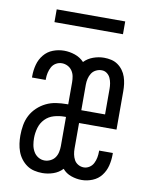

<svg xmlns="http://www.w3.org/2000/svg" viewBox="-81 -759 661 828"><g transform="rotate(10 250.0 -345.0)"><path d="M161 8Q143 8 125.5 4Q108 0 93.5 -10Q79 -20 68 -34.5Q57 -49 51 -65.5Q45 -82 42.5 -99.5Q40 -117 40 -135Q40 -158 44 -181Q48 -204 58.5 -224Q69 -244 86 -260Q103 -276 123.5 -286Q144 -296 167 -299.5Q190 -303 213 -303H220V-400Q220 -413 217.5 -426Q215 -439 207.5 -450Q200 -461 188 -467Q176 -473 163 -473Q149 -473 137 -466Q125 -459 118.5 -447Q112 -435 109 -421.5Q106 -408 106 -394Q106 -393 106 -392Q106 -391 106 -390H46Q46 -392 46 -394Q46 -396 46 -397Q46 -422 52.5 -446.5Q59 -471 75 -490.5Q91 -510 114.5 -519Q138 -528 163 -528Q187 -528 210.5 -520Q234 -512 251 -494Q267 -511 290.5 -519.5Q314 -528 338 -528Q354 -528 369.5 -524.5Q385 -521 398 -512Q411 -503 420.5 -490Q430 -477 435 -462Q440 -447 442 -431.5Q444 -416 444 -400V-232H280V-120Q280 -107 282.5 -94.5Q285 -82 291 -71Q297 -60 308.5 -53.5Q320 -47 333 -47Q346 -47 357.5 -54.5Q369 -62 375 -74Q381 -86 383.5 -99Q386 -112 386 -126Q386 -127 386 -128Q386 -129 386 -130H446Q446 -128 446 -126Q446 -124 446 -123Q446 -98 440 -74Q434 -50 419 -30.5Q404 -11 380.5 -1.5Q357 8 333 8Q310 8 287 0Q264 -8 249 -26Q232 -8 208.5 0Q185 8 161 8ZM280 -288H384V-400Q384 -412 382 -424Q380 -436 375 -447Q370 -458 360 -465.5Q350 -473 337 -473Q324 -473 312 -467Q300 -461 293 -450Q286 -439 283 -426Q280 -413 280 -400ZM161 -47Q174 -47 186.5 -53Q199 -59 206.5 -69.5Q214 -80 217 -93.5Q220 -107 220 -120V-248H213Q190 -248 167.5 -241.5Q145 -235 129 -218.5Q113 -202 106.5 -179.5Q100 -157 100 -134Q100 -120 102.5 -105Q105 -90 112.5 -76.5Q120 -63 133 -55Q146 -47 161 -47ZM100 -642V-698H400V-642Z"/></g></svg>

Font: Iosevka SS04 Light
Style: Regular
Weight: 300
Monospace: yes
Designer: Belleve Invis
Foundry: Belleve Invis
Version: Version 19.0.0; ttfautohint (v1.8.4)